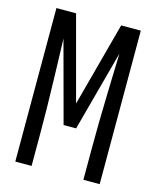

<svg xmlns="http://www.w3.org/2000/svg" viewBox="-111 -812 722 888"><g transform="rotate(15 250.0 -367.5)"><path d="M48 0V-735H142L250 -332L358 -735H452V0H374V-147Q374 -211 375 -275.5Q376 -340 378 -404L380 -478Q381 -510 382 -542Q383 -574 384 -607L280 -221H220L116 -607Q117 -574 118 -542Q119 -510 120 -478L122 -404Q124 -340 125 -275.5Q126 -211 126 -147V0Z"/></g></svg>

Font: Iosevka MaddieWtf
Style: Regular
Weight: 400
Monospace: yes
Designer: Belleve Invis
Foundry: Belleve Invis
Version: Version 31.3.0; ttfautohint (v1.8.3)